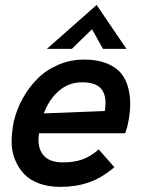

<svg xmlns="http://www.w3.org/2000/svg" viewBox="-20 -728 557 754"><path d="M164.1 -536.1 359.4 -708.5 476.6 -536.1H384.3L341.3 -613.3L262.2 -536.1ZM217.3 5.9Q169.9 5.9 133.1 -7.8Q96.2 -21.5 74 -45.4Q51.8 -69.3 38.6 -101.8Q25.4 -134.3 25.6 -172.1Q25.9 -210 34.2 -251Q45.4 -298.3 69.1 -341.3Q92.8 -384.3 127 -418.7Q161.1 -453.1 209 -473.6Q256.8 -494.1 311 -494.1Q362.3 -494.1 398.9 -479.2Q435.5 -464.4 455.6 -439.9Q475.6 -415.5 484.1 -380.9Q492.7 -346.2 491.2 -309.6Q489.7 -272.9 480 -231L471.7 -204.6H133.3Q125 -151.9 148.4 -121.1Q171.9 -90.3 226.6 -90.3Q270.5 -90.3 303.2 -101.8Q335.9 -113.3 367.7 -141.1L429.2 -71.3Q378.9 -28.8 328.4 -11.5Q277.8 5.9 217.3 5.9ZM152.3 -282.7 391.6 -292Q400.9 -348.1 379.6 -376.5Q358.4 -404.8 303.2 -404.8Q249.5 -404.8 210.4 -370.4Q171.4 -335.9 152.3 -282.7Z"/></svg>

Font: HK Grotesk SemiBold Italic
Style: Regular
Weight: 600
Italic angle: -13°
Designer: Alfredo Marco Pradil and Stefan Peev
Foundry: Hanken Design Co.
Version: Version 1.000;PS 001.000;hotconv 1.0.88;makeotf.lib2.5.64775